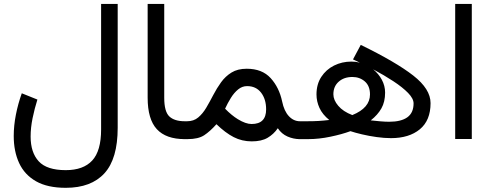

<svg xmlns="http://www.w3.org/2000/svg" viewBox="-20 -692 2441 955"><path d="M565.4 -56.6Q565.4 97.7 499.5 169.9Q433.6 242.2 307.1 242.2Q216.3 242.2 159.2 209.7Q102.1 177.2 75.2 119.1Q48.3 61 48.3 -15.6Q48.3 -67.4 59.1 -121.8Q69.8 -176.3 88.4 -228L166 -196.8Q151.9 -151.9 142.1 -104.5Q132.3 -57.1 132.3 -12.7Q132.3 66.4 172.6 110.4Q212.9 154.3 307.1 154.3Q394.5 154.3 438.7 106.4Q482.9 58.6 482.9 -47.9V-672.4H565.4Z M714.4 -672.4H796.9V-205.6Q796.9 -136.7 822.3 -112.8Q847.7 -88.9 898.9 -88.9H911.1V0H898.9Q805.7 0 760 -49.6Q714.4 -99.1 714.4 -206.1Z M913.1 0H891.6V-88.9H910.6Q943.4 -88.9 965.8 -107.7Q988.3 -126.5 1005.9 -156.2Q1023.4 -186 1040.8 -219.5Q1058.1 -252.9 1079.6 -282.7Q1101.1 -312.5 1131.6 -331.3Q1162.1 -350.1 1207 -350.1Q1283.7 -350.1 1326.2 -303.5Q1368.7 -256.8 1383.3 -187.5Q1393.1 -139.6 1416.7 -114.3Q1440.4 -88.9 1471.7 -88.9H1484.4V0H1471.2Q1439.9 0 1410.2 -12.9Q1380.4 -25.9 1361.8 -54.2Q1341.3 -24.4 1311 -6.6Q1280.8 11.2 1232.4 11.2Q1183.6 11.2 1142.3 -10Q1101.1 -31.2 1056.6 -74.2Q1024.9 -38.6 995.6 -19.3Q966.3 0 913.1 0ZM1209 -263.7Q1184.6 -263.7 1164.6 -247.3Q1144.5 -231 1128.4 -205.1Q1112.3 -179.2 1099.6 -151.4Q1115.7 -134.8 1131.8 -121.6Q1147.9 -108.4 1163.1 -99.1Q1202.1 -75.2 1231.4 -75.2Q1303.7 -75.2 1303.7 -147.9Q1303.7 -198.7 1278.6 -231.2Q1253.4 -263.7 1209 -263.7Z M1735.8 -396.5 1774.4 -468.8Q1949.7 -383.3 2035.6 -316.2Q2121.6 -249 2121.6 -179.2Q2121.6 -92.8 2068.1 -48.8Q2014.6 -4.9 1924.8 -4.9Q1891.1 -4.9 1853 -10.3Q1814.9 -15.6 1780.8 -23.7Q1746.6 -31.7 1723.1 -39.6Q1680.7 -23.9 1623.5 -12Q1566.4 0 1513.2 0H1464.8V-88.9H1506.8Q1539.1 -88.9 1563.7 -90.3Q1588.4 -91.8 1617.7 -95.2Q1584 -122.6 1569.1 -155Q1554.2 -187.5 1554.2 -222.2Q1554.2 -272.9 1578.1 -309.6Q1602.1 -346.2 1641.6 -366Q1681.2 -385.7 1728 -385.7Q1749 -385.7 1770 -380.4Q1753.4 -388.2 1735.8 -396.5ZM1824.2 -93.3Q1845.7 -90.8 1871.1 -88.6Q1896.5 -86.4 1916 -86.4Q1975.1 -86.4 2006.1 -108.6Q2037.1 -130.9 2037.1 -177.7Q2037.1 -201.7 2009.8 -229.7Q1982.4 -257.8 1936.8 -287.8Q1891.1 -317.9 1835.9 -347.2Q1862.8 -325.7 1879.2 -295.4Q1895.5 -265.1 1895.5 -231.4Q1895.5 -185.5 1877.2 -153.1Q1858.9 -120.6 1824.2 -93.3ZM1638.2 -223.1Q1638.2 -194.3 1662.4 -165.8Q1686.5 -137.2 1732.4 -119.6Q1820.3 -155.3 1820.3 -222.2Q1820.3 -264.6 1794.7 -286.9Q1769 -309.1 1732.9 -309.1Q1690.9 -309.1 1664.6 -285.6Q1638.2 -262.2 1638.2 -223.1Z M2326.7 -672.4V-0.5H2244.1V-672.4Z"/></svg>

Font: Vazirmatn UI FD
Style: Regular
Weight: 400
Designer: Saber Rastikerdar
Foundry: Saber Rastikerdar
Version: Version 33.003